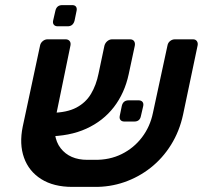

<svg xmlns="http://www.w3.org/2000/svg" viewBox="-20 -725 795 752"><path d="M350 -99Q409 -98 456.5 -121.5Q504 -145 536 -187Q568 -229 579 -283L636 -547Q638 -558 646.5 -564.5Q655 -571 665 -571H736Q746 -571 751 -564Q756 -557 754 -547L697 -276Q683 -211 650 -158Q617 -105 570 -68Q523 -31 466.5 -11.5Q410 8 348 7H263Q190 7 141.5 -23.5Q93 -54 74 -107.5Q55 -161 69 -229L137 -547Q139 -557 147.5 -564Q156 -571 166 -571H237Q247 -571 252.5 -564.5Q258 -558 256 -547L200 -275Q182 -190 217.5 -144.5Q253 -99 322 -99ZM164 -191 182 -283Q242 -284 279 -303.5Q316 -323 336.5 -357.5Q357 -392 366 -437L389 -546Q392 -557 400.5 -564Q409 -571 419 -571H489Q500 -571 505 -564Q510 -557 508 -546L484 -434Q468 -360 426 -305.5Q384 -251 318 -221Q252 -191 164 -191ZM467 -249Q457 -249 452 -255Q447 -261 449 -271L457 -310Q462 -332 484 -332H523Q533 -332 538 -326Q543 -320 541 -310L532 -271Q528 -249 506 -249ZM206 -622Q196 -622 191 -628Q186 -634 188 -644L197 -683Q202 -705 224 -705H263Q273 -705 277.5 -699Q282 -693 280 -683L272 -644Q266 -622 245 -622Z"/></svg>

Font: Rubik Medium
Style: Italic
Weight: 500
Italic angle: -12°
Designer: Hubert and Fischer
Foundry: Hubert and Fischer
Version: Version 2.300;gftools[0.9.30]